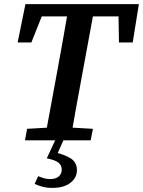

<svg xmlns="http://www.w3.org/2000/svg" viewBox="-20 -684 697 936"><path d="M66 -477 104 -664H657L627 -477H560L557 -648L603 -604H128L203 -653L133 -477ZM102 0 112 -56 252 -64H293L433 -56L422 0ZM197 0 263 -358Q277 -434 290.5 -510.5Q304 -587 317 -664H444L378 -306Q364 -230 350 -153Q336 -76 323 0ZM208 88 249 0H289L252 83L242 57Q297 70 326 89Q355 108 355 146Q355 182 323.5 207Q292 232 235 232Q207 232 184 225.5Q161 219 149 212L166 175Q178 180 192.5 184.5Q207 189 225 189Q251 189 266 176.5Q281 164 281 143Q281 120 263 107.5Q245 95 208 88Z"/></svg>

Font: Source Serif 4 SemiBold
Style: Italic
Weight: 600
Italic angle: -12°
Designer: Frank Grießhammer
Foundry: Adobe Systems Incorporated
Version: Version 4.004;hotconv 1.0.116;makeotfexe 2.5.65601